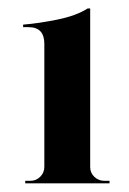

<svg xmlns="http://www.w3.org/2000/svg" viewBox="-20 -734 300 446"><path d="M38.6 -308.1H234.4V-314H222.2Q209 -314 199.2 -323.2Q189.5 -332.5 189.5 -345.7V-714.4H183.6Q158.2 -697.8 114.3 -688.7Q70.3 -679.7 33.7 -676.8V-670.9H46.4Q83 -670.9 83 -632.3V-346.2Q83 -333 73.5 -323.5Q64 -314 50.8 -314H38.6Z"/></svg>

Font: Cinzel Decorative Bold
Style: Regular
Weight: 700
Designer: Natanael Gama
Version: Version 1.001;PS 001.001;hotconv 1.0.56;makeotf.lib2.0.21325